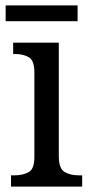

<svg xmlns="http://www.w3.org/2000/svg" viewBox="-20 -695 338 715"><path d="M21 0V-42H33Q64 -42 86 -53.5Q108 -65 108 -109V-426Q108 -470 87 -482Q66 -494 35 -494H29V-536H199V-114Q199 -67 220.5 -54.5Q242 -42 274 -42H286V0ZM1 -616V-675H269V-616Z"/></svg>

Font: Noto Serif Khmer SemiCondensed
Style: Regular
Weight: 400
Width: 4
Designer: Danh Hong and the Monotype Design Team
Foundry: Monotype Imaging Inc.
Version: Version 2.004; ttfautohint (v1.8.4.7-5d5b)